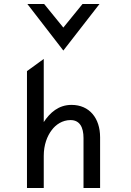

<svg xmlns="http://www.w3.org/2000/svg" viewBox="-20 -941 655 961"><path d="M297 -688 478 -921H393L297 -803L201 -921H117ZM481 -254C481 -349 428 -416 338 -416C273 -416 230 -377 199 -330V-646L115 -585V0H199V-161C199 -216 216 -260 239 -290C259 -317 292 -340 333 -340C379 -340 398 -304 398 -250V0H481Z"/></svg>

Font: Charger Monospace
Style: Regular
Weight: 400
Designer: Jasper
Foundry: Cannot Into Space Fonts
Version: Version 0.980